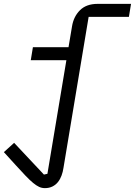

<svg xmlns="http://www.w3.org/2000/svg" viewBox="-36 -760 697 992"><path d="M196 212Q180 212 166 205.5Q152 199 135 185Q118 171 96.5 148.5Q75 126 45 93L-16 26L37 -22L191 142L209 138L307 -449H123L134 -516H318L336 -623Q344 -674 377 -707Q410 -740 468 -740H641L630 -673H422L292 107Q289 128 282 147Q275 166 263.5 180.5Q252 195 235 203.5Q218 212 196 212Z"/></svg>

Font: IBM Plex Mono
Style: Italic
Weight: 400
Italic angle: -9°
Monospace: yes
Designer: Mike Abbink, Paul van der Laan, Pieter van Rosmalen
Foundry: Bold Monday
Version: Version 2.3